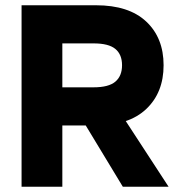

<svg xmlns="http://www.w3.org/2000/svg" viewBox="-20 -710 682 730"><path d="M130 -233V-378H336Q393 -378 418.5 -399.5Q444 -421 444 -462Q444 -503 418.5 -524Q393 -545 336 -545H130V-690H345Q470 -690 536 -628Q602 -566 602 -462Q602 -358 536 -295.5Q470 -233 345 -233ZM62 0V-690H217V0ZM447 0 266 -299H426L621 0Z"/></svg>

Font: Radio Canada Big
Style: Bold
Weight: 700
Designer: Étienne Aubert Bonn
Foundry: Coppers and Brasses
Version: Version 1.001